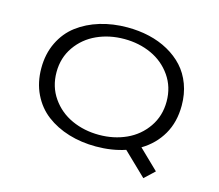

<svg xmlns="http://www.w3.org/2000/svg" viewBox="-113 -852 1276 1117"><g transform="rotate(15 525.0 -294.0)"><path d="M523 11Q435 11 358.5 -12.2Q282 -35.5 224 -79.5Q166 -123.5 132.5 -192.5Q99 -261.5 99 -348Q99 -434 132.5 -503Q166 -572 224 -615.8Q282 -659.5 358.5 -682.8Q435 -706 523 -706Q592.5 -706 655.2 -691.5Q718 -677 771 -647.5Q824 -618 862.5 -576Q901 -534 922.8 -475.5Q944.5 -417 944.5 -348Q944.5 -248 901.2 -173.5Q858 -99 781 -53L898.5 60.5L838 117.5L699.5 -16Q619 11 523 11ZM523 -59Q612 -59 686.5 -93Q761 -127 807.2 -193.8Q853.5 -260.5 853.5 -348Q853.5 -435 807.2 -501.5Q761 -568 686.5 -602Q612 -636 523 -636Q433.5 -636 358.5 -602Q283.5 -568 237 -501.5Q190.5 -435 190.5 -348Q190.5 -260.5 237 -193.8Q283.5 -127 358.5 -93Q433.5 -59 523 -59Z"/></g></svg>

Font: League Mono Extended Light
Style: Regular
Weight: 300
Width: 9
Designer: Tyler Finck
Foundry: The League of Moveable Type / Tyler Finck
Version: Version 2.210